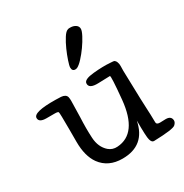

<svg xmlns="http://www.w3.org/2000/svg" viewBox="-203 -763 865 904"><g transform="rotate(-30 229.5 -311.0)"><path d="M343 -611Q343 -600 331 -577Q319 -554 302 -530Q285 -506 266.5 -486Q248 -466 235 -460Q229 -458 225 -458Q208 -458 208 -478Q208 -487 216.5 -512.5Q225 -538 237 -565Q249 -592 263 -614Q277 -636 288 -639Q293 -641 296 -641Q299 -641 303 -641Q319 -641 331 -633Q343 -625 343 -611ZM-48 -351Q-48 -383 73 -381Q91 -381 102 -380Q127 -378 132 -361Q134 -352 134 -340Q134 -312 132 -252Q129 -192 132 -140Q135 -88 168 -59Q188 -42 215 -44Q327 -51 344 -224Q356 -350 350 -350Q345 -350 287 -348Q234 -346 237 -376Q239 -396 292 -401Q345 -406 382 -403Q401 -402 403 -401Q411 -396 414 -387Q418 -377 417.5 -365Q417 -353 417 -340Q422 -141 424 -119Q425 -111 426 -54Q426 -42 445 -42Q445 -42 476 -43Q506 -43 507 -18Q507 -7 496 3Q483 16 377 19Q365 19 360 0Q355 -16 355 -105Q331 17 208 17Q131 17 91 -38Q59 -83 59 -160Q59 -160 59 -229Q59 -318 56.5 -322.5Q54 -327 37 -327H-8Q-48 -327 -48 -351Z"/></g></svg>

Font: Scratch Savers
Style: Book
Weight: 400
Designer: Pablo Impallari, Rodrigo Fuenzalida, Brenda Gallo
Foundry: Pablo Impallari, Rodrigo Fuenzalida, Brenda Gallo
Version: Version 4.0b1